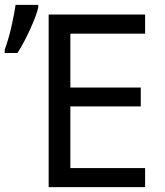

<svg xmlns="http://www.w3.org/2000/svg" viewBox="-43 -774 681 794"><path d="M-23.4 -554.7H29.3C47.4 -583.5 65.4 -616.7 82.5 -654.8C99.6 -692.9 110.4 -722.2 115.2 -742.7V-753.9H21.5C18.1 -730 12.2 -699.7 3.9 -662.1C-4.9 -624.5 -14.2 -593.3 -23.4 -568.8ZM557.1 -79.1H248V-334H539.1V-412.1H248V-634.8H557.1V-713.9H158.2V0H557.1Z"/></svg>

Font: Noto Reveo Sans
Style: Regular
Weight: 400
Designer: Monotype Design team
Foundry: Monotype Imaging Inc.
Version: Version 1.04